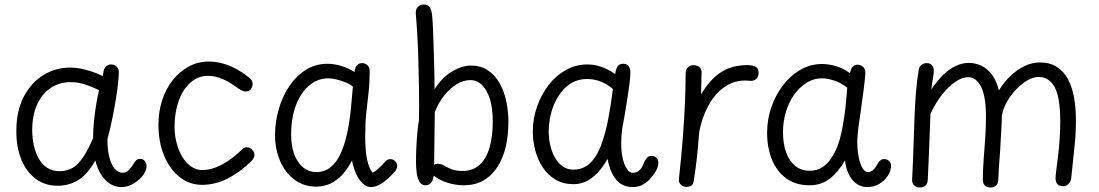

<svg xmlns="http://www.w3.org/2000/svg" viewBox="-20 -827 4909 858"><path d="M53 -240Q53 -332 86.5 -395.5Q120 -459 174.5 -492Q229 -525 292 -525Q319 -525 344.5 -519.5Q370 -514 394 -506Q418 -498 439 -487L444 -514Q448 -526 457 -532.5Q466 -539 476 -539Q492 -539 501.5 -529Q511 -519 511 -504Q511 -489 508 -459Q505 -429 498.5 -388Q492 -347 482.5 -300Q473 -253 460 -205Q460 -156 469 -122.5Q478 -89 493.5 -72Q509 -55 528 -55Q545 -55 558 -69.5Q571 -84 581 -101Q585 -108 591 -112.5Q597 -117 607 -117Q619 -117 627 -107.5Q635 -98 635 -85Q635 -76 631 -65.5Q627 -55 621 -46Q604 -23 577.5 -7Q551 9 521 9Q494 9 470.5 -6.5Q447 -22 430.5 -49Q414 -76 406 -110Q373 -50 331.5 -23.5Q290 3 237 3Q181 3 139.5 -28Q98 -59 75.5 -113.5Q53 -168 53 -240ZM124 -246Q124 -209 131.5 -176Q139 -143 154 -117Q169 -91 192 -76.5Q215 -62 246 -62Q299 -62 332.5 -100Q366 -138 396 -210Q396 -250 400.5 -291Q405 -332 411 -367Q417 -402 423 -424Q392 -439 361 -449.5Q330 -460 296 -460Q245 -460 206 -433.5Q167 -407 145.5 -359Q124 -311 124 -246Z M1092 -481Q1100 -475 1104.5 -468Q1109 -461 1109 -452Q1109 -443 1105 -435Q1101 -427 1094 -422.5Q1087 -418 1078 -418Q1070 -418 1059 -423.5Q1048 -429 1034 -439Q1008 -459 975.5 -473.5Q943 -488 909 -488Q865 -488 831 -458Q797 -428 778.5 -376Q760 -324 760 -260Q760 -224 769 -189Q778 -154 794.5 -126.5Q811 -99 834 -83Q857 -67 883 -67Q914 -67 944.5 -79Q975 -91 1004.5 -111.5Q1034 -132 1057 -155Q1064 -162 1070 -165.5Q1076 -169 1082 -169Q1092 -169 1099.5 -164Q1107 -159 1112 -151.5Q1117 -144 1117 -135Q1117 -121 1105 -109Q1054 -58 998 -29.5Q942 -1 883 -1Q827 -1 783 -35.5Q739 -70 713.5 -131Q688 -192 688 -270Q688 -327 704.5 -378.5Q721 -430 751.5 -468.5Q782 -507 823 -529.5Q864 -552 913 -552Q942 -552 971 -544.5Q1000 -537 1030.5 -521.5Q1061 -506 1092 -481Z M1209 -223Q1209 -282 1225.5 -339Q1242 -396 1272.5 -441.5Q1303 -487 1346 -514.5Q1389 -542 1443 -542Q1474 -542 1506 -532Q1538 -522 1564 -505Q1567 -528 1576 -536.5Q1585 -545 1598 -545Q1612 -545 1622 -535.5Q1632 -526 1632 -509Q1632 -457 1627 -413.5Q1622 -370 1617 -324Q1612 -278 1612 -218Q1612 -153 1620.5 -113.5Q1629 -74 1645 -55Q1655 -60 1665 -68.5Q1675 -77 1684.5 -86.5Q1694 -96 1700 -103Q1705 -109 1711 -112.5Q1717 -116 1724 -116Q1736 -116 1745.5 -107Q1755 -98 1755 -85Q1755 -79 1752 -72Q1749 -65 1743 -58Q1710 -23 1685 -7Q1660 9 1638 9Q1618 9 1600.5 -7.5Q1583 -24 1571 -51.5Q1559 -79 1553 -110Q1536 -76 1512 -49Q1488 -22 1458.5 -7.5Q1429 7 1393 7Q1336 7 1294 -25.5Q1252 -58 1230.5 -110.5Q1209 -163 1209 -223ZM1281 -232Q1280 -152 1311.5 -105Q1343 -58 1393 -58Q1432 -58 1459 -81Q1486 -104 1503.5 -143.5Q1521 -183 1531.5 -232.5Q1542 -282 1547.5 -335.5Q1553 -389 1557 -440Q1544 -451 1524 -459Q1504 -467 1483.5 -472Q1463 -477 1447 -477Q1400 -477 1362.5 -445.5Q1325 -414 1303.5 -359Q1282 -304 1281 -232Z M1838 -767Q1837 -786 1847.5 -796.5Q1858 -807 1873 -807Q1893 -807 1901.5 -793Q1910 -779 1912 -748Q1914 -725 1915.5 -684Q1917 -643 1918.5 -595.5Q1920 -548 1921 -503.5Q1922 -459 1922 -428Q1955 -481 2000 -507.5Q2045 -534 2084 -534Q2128 -534 2160 -513Q2192 -492 2212.5 -455.5Q2233 -419 2242.5 -374Q2252 -329 2252 -280Q2252 -226 2241 -175.5Q2230 -125 2205.5 -85Q2181 -45 2143 -22Q2105 1 2051 1Q2018 1 1982.5 -9.5Q1947 -20 1918 -42Q1915 -18 1905 -8.5Q1895 1 1880 1Q1865 1 1855.5 -13.5Q1846 -28 1842.5 -51.5Q1839 -75 1839 -103Q1839 -132 1840.5 -167Q1842 -202 1845 -234.5Q1848 -267 1852 -288Q1853 -313 1853 -355Q1853 -397 1852 -449Q1851 -501 1849.5 -557.5Q1848 -614 1845 -668Q1842 -722 1838 -767ZM1920 -90Q1926 -95 1935 -95Q1951 -95 1964.5 -87Q1978 -79 1997.5 -71Q2017 -63 2048 -63Q2092 -63 2122 -89.5Q2152 -116 2167 -165.5Q2182 -215 2182 -285Q2182 -344 2169 -385Q2156 -426 2133.5 -447.5Q2111 -469 2082 -469Q2050 -469 2019.5 -450Q1989 -431 1964 -399Q1939 -367 1923 -326Z M2361 -238Q2361 -297 2380 -351Q2399 -405 2432 -447.5Q2465 -490 2509.5 -514.5Q2554 -539 2605 -539Q2638 -539 2669.5 -527.5Q2701 -516 2729 -496Q2733 -522 2741 -532Q2749 -542 2765 -542Q2782 -542 2789.5 -531Q2797 -520 2797 -502Q2797 -487 2793 -453.5Q2789 -420 2782.5 -380Q2776 -340 2770 -304Q2764 -268 2760 -249Q2756 -219 2756 -188Q2756 -146 2763.5 -116Q2771 -86 2782.5 -70.5Q2794 -55 2807 -55Q2824 -55 2834 -63Q2844 -71 2850 -82.5Q2856 -94 2860 -105Q2865 -115 2871.5 -122.5Q2878 -130 2892 -130Q2904 -130 2913 -122.5Q2922 -115 2922 -99Q2922 -90 2918.5 -79Q2915 -68 2908 -58Q2899 -43 2885 -27.5Q2871 -12 2851.5 -1.5Q2832 9 2806 9Q2777 9 2755 -5Q2733 -19 2718 -47Q2703 -75 2695 -117Q2666 -64 2627.5 -34Q2589 -4 2543 -4Q2496 -4 2462 -24.5Q2428 -45 2405.5 -79Q2383 -113 2372 -154.5Q2361 -196 2361 -238ZM2432 -241Q2432 -209 2439 -178Q2446 -147 2460 -122.5Q2474 -98 2494.5 -83.5Q2515 -69 2542 -69Q2587 -69 2617 -98Q2647 -127 2666 -177.5Q2685 -228 2697.5 -292.5Q2710 -357 2719 -429Q2700 -447 2669 -460.5Q2638 -474 2604 -474Q2566 -474 2537.5 -458Q2509 -442 2489 -416.5Q2469 -391 2456 -360Q2443 -329 2437.5 -298Q2432 -267 2432 -241Z M3044 -501Q3045 -519 3055.5 -527.5Q3066 -536 3079 -536Q3090 -536 3098 -532Q3106 -528 3111 -520.5Q3116 -513 3115 -501L3113 -405Q3149 -468 3198.5 -502Q3248 -536 3320 -536Q3332 -536 3343.5 -533.5Q3355 -531 3362.5 -524Q3370 -517 3370 -501Q3370 -492 3366 -483.5Q3362 -475 3353.5 -470Q3345 -465 3332 -466Q3285 -471 3247 -454.5Q3209 -438 3181 -406Q3153 -374 3134 -331.5Q3115 -289 3105 -240Q3102 -205 3099.5 -177Q3097 -149 3094.5 -124.5Q3092 -100 3088.5 -74.5Q3085 -49 3080 -19Q3079 -6 3071 1Q3063 8 3048 8Q3031 8 3021.5 -2.5Q3012 -13 3014 -28Q3025 -128 3031.5 -213Q3038 -298 3041 -370Q3044 -442 3044 -501Z M3408 -234Q3408 -293 3427 -348Q3446 -403 3479.5 -446.5Q3513 -490 3557.5 -515.5Q3602 -541 3654 -541Q3681 -541 3714 -532Q3747 -523 3778 -500Q3783 -522 3791.5 -530Q3800 -538 3812 -538Q3826 -538 3837 -528Q3848 -518 3847 -498Q3845 -467 3838.5 -419.5Q3832 -372 3826 -327Q3824 -313 3820 -286.5Q3816 -260 3813.5 -234Q3811 -208 3811 -193Q3811 -160 3816.5 -129Q3822 -98 3833 -78Q3844 -58 3858 -58Q3871 -58 3881 -66.5Q3891 -75 3901 -94Q3907 -105 3915 -111Q3923 -117 3933 -116Q3942 -116 3949.5 -110.5Q3957 -105 3960 -96.5Q3963 -88 3961 -76Q3959 -58 3945 -38Q3931 -18 3908 -4.5Q3885 9 3856 9Q3828 9 3807 -6.5Q3786 -22 3773 -48.5Q3760 -75 3756 -110Q3727 -59 3688.5 -29Q3650 1 3598 1Q3536 1 3494 -29.5Q3452 -60 3430 -113Q3408 -166 3408 -234ZM3479 -237Q3479 -183 3493.5 -144.5Q3508 -106 3534.5 -85Q3561 -64 3598 -64Q3631 -64 3654.5 -79.5Q3678 -95 3695 -120.5Q3712 -146 3723 -175Q3733 -201 3740 -234Q3747 -267 3752.5 -303.5Q3758 -340 3761 -374.5Q3764 -409 3766 -435Q3739 -457 3708 -467Q3677 -477 3655 -477Q3615 -477 3582.5 -456Q3550 -435 3526.5 -400.5Q3503 -366 3491 -323.5Q3479 -281 3479 -237Z M4086 -518Q4089 -531 4099 -538Q4109 -545 4121 -545Q4136 -545 4144.5 -536Q4153 -527 4153 -511Q4153 -498 4149.5 -480Q4146 -462 4142 -427Q4166 -464 4193.5 -491Q4221 -518 4250.5 -532Q4280 -546 4309 -546Q4339 -546 4366 -533Q4393 -520 4413 -493Q4433 -466 4444 -423Q4467 -461 4497 -489Q4527 -517 4560 -532.5Q4593 -548 4626 -548Q4671 -548 4702 -528.5Q4733 -509 4752 -474Q4771 -439 4779.5 -392Q4788 -345 4788 -290Q4788 -257 4786.5 -230Q4785 -203 4782 -175Q4779 -147 4775.5 -112Q4772 -77 4767 -30Q4764 -13 4754 -4Q4744 5 4731 5Q4713 5 4705 -5Q4697 -15 4697 -31Q4697 -40 4700 -64.5Q4703 -89 4707.5 -124Q4712 -159 4715 -200.5Q4718 -242 4718 -285Q4718 -390 4693.5 -436.5Q4669 -483 4621 -483Q4598 -483 4572.5 -468.5Q4547 -454 4522.5 -429Q4498 -404 4480.5 -373.5Q4463 -343 4457 -310Q4457 -292 4456 -273Q4455 -254 4454 -235.5Q4453 -217 4452 -202Q4451 -173 4448.5 -142Q4446 -111 4444 -81Q4442 -51 4441 -24Q4441 -7 4431.5 2Q4422 11 4407 11Q4391 11 4381.5 2.5Q4372 -6 4372 -24Q4372 -65 4375.5 -111Q4379 -157 4382.5 -206Q4386 -255 4386 -306Q4386 -395 4364.5 -438.5Q4343 -482 4306 -482Q4279 -482 4248.5 -461Q4218 -440 4189 -403Q4160 -366 4138 -318Q4136 -268 4134 -214.5Q4132 -161 4130 -112.5Q4128 -64 4126 -24Q4125 -6 4115.5 2.5Q4106 11 4090 11Q4076 11 4066 2.5Q4056 -6 4056 -24Q4060 -100 4062 -170Q4064 -240 4067 -309Q4069 -361 4073 -412.5Q4077 -464 4086 -518Z"/></svg>

Font: Playpen Sans Light
Style: Regular
Weight: 300
Designer: Laura Meseguer, Veronika Burian, José Scaglione
Foundry: TypeTogether
Version: Version 1.001